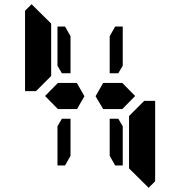

<svg xmlns="http://www.w3.org/2000/svg" viewBox="-20 -956 856 912"><path d="M563 -356V-170H527L501 -216V-392H542ZM561 -562 622 -500 561 -438H501H470L434 -499L470 -562H501H515ZM527 -830H563V-644L542 -608H501V-784ZM154 -526 151 -523H99V-905L130 -936L223 -844V-698V-608V-595ZM593 -405 665 -477H717V-95L686 -64L593 -156V-170V-302V-392ZM274 -392H315V-216L289 -170H253V-356ZM345 -562 381 -499 346 -438H315H255L194 -500L255 -562H301H315ZM253 -644V-830H289L315 -784V-608H274Z"/></svg>

Font: DSEG14 Classic Mini
Style: Bold
Weight: 700
Designer: Keshikan(Twitter:@keshinomi_88pro)
Version: Version 0.46